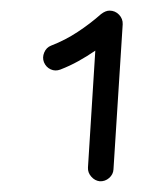

<svg xmlns="http://www.w3.org/2000/svg" viewBox="-20 -756 302 356"><path d="M165 -419.9Q155.8 -420.9 149.2 -428.5Q142.6 -436 143.1 -445.3L156.7 -662.1Q141.1 -651.4 125.2 -642.6Q109.4 -633.8 91.8 -627Q82.5 -623.5 74 -627.4Q65.4 -631.3 61.5 -640.6Q58.1 -649.4 62 -658.7Q65.9 -668 74.7 -671.4Q101.1 -681.6 124 -696.8Q147 -711.9 167.5 -730Q175.8 -736.3 183.1 -736.3Q193.4 -736.3 200.7 -728.8Q208 -721.2 207.5 -710.9L190.4 -441.9Q189.9 -432.6 182.4 -426Q174.8 -419.4 165 -419.9Z"/></svg>

Font: Mikhak-FD Medium
Style: Regular
Weight: 500
Designer: Amin Abedi
Version: Version 3.2